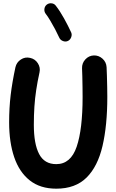

<svg xmlns="http://www.w3.org/2000/svg" viewBox="-20 -1074 699 1161"><path d="M161.6 -724.1Q191.9 -717.8 208.7 -691.7Q225.6 -665.5 218.8 -635.7Q206.5 -580.1 199 -530Q191.4 -480 188 -429Q184.6 -377.9 184.6 -319.3Q184.6 -203.6 216.6 -142.6Q248.5 -81.5 320.3 -81.5Q407.7 -81.5 443.6 -186.8Q479.5 -292 479.5 -487.8Q479.5 -512.7 479 -546.1Q478.5 -579.6 477.8 -611.3Q477.1 -643.1 476.1 -661.1Q475.1 -691.9 495.8 -714.6Q516.6 -737.3 546.9 -738.8Q577.1 -739.7 599.9 -719.2Q622.6 -698.7 624.5 -668Q625.5 -649.4 626.5 -616.7Q627.4 -584 628.2 -549.1Q628.9 -514.2 628.9 -487.8Q628.9 -315.9 599.9 -191.4Q570.8 -66.9 503.2 0Q435.5 66.9 320.3 66.9Q223.1 66.9 159.9 16.8Q96.7 -33.2 65.9 -123.5Q35.2 -213.9 35.2 -334.5Q35.2 -420.4 44.4 -498.3Q53.7 -576.2 73.2 -667Q80.1 -697.3 106 -714.1Q131.8 -731 161.6 -724.1ZM262.7 -1045.9Q275.4 -1055.7 291.7 -1054Q308.1 -1052.2 317.4 -1039.6Q342.3 -1007.8 367.2 -962.9Q392.1 -918 410.2 -878.4Q416.5 -864.7 410.4 -848.6Q404.3 -832.5 390.1 -826.2Q376.5 -819.8 360.6 -825.9Q344.7 -832 338.4 -846.2Q327.6 -870.1 313 -897.7Q298.3 -925.3 283.4 -950.2Q268.6 -975.1 255.9 -991.2Q246.6 -1003.9 248.5 -1020Q250.5 -1036.1 262.7 -1045.9Z"/></svg>

Font: Mikhak ExtraBold
Style: Regular
Weight: 800
Designer: Amin Abedi
Version: Version 3.3